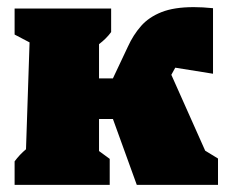

<svg xmlns="http://www.w3.org/2000/svg" viewBox="-20 -519 644 539"><path d="M21 0V-66Q35 -85 53 -100L63 -400L21 -422V-495H292V-429Q279 -411 258 -395V-299H297L339 -388Q354 -421 376 -446Q398 -471 433.5 -485Q469 -499 524 -499Q548 -499 578 -496V-312L472 -329L461 -309L556 -96L592 -74V0H364L297 -185H258V-95L288 -73V0Z"/></svg>

Font: Piazzolla Black
Style: Regular
Weight: 900
Designer: Juan Pablo del Peral
Foundry: Huerta Tipografica
Version: Version 1.330